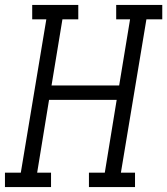

<svg xmlns="http://www.w3.org/2000/svg" viewBox="-33 -755 675 775"><path d="M-13 0V-58H51L154 -677H97V-735H283V-677H219L175 -410H448L492 -677H436V-735H622V-677H558L455 -58H512V0H326V-58H390L438 -352H165L117 -58H173V0Z"/></svg>

Font: Iosevka Curly Slab LtExObl
Style: Regular
Weight: 300
Width: 7
Italic angle: -9°
Monospace: yes
Designer: Belleve Invis
Foundry: Belleve Invis
Version: Version 11.1.0; ttfautohint (v1.8.3)